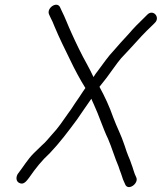

<svg xmlns="http://www.w3.org/2000/svg" viewBox="-20 -740 678 805"><path d="M596 -677 586 -667C561 -643 541 -623 518 -596C500 -577 473 -547 456 -527C437 -508 408 -467 391 -444C384 -436 378 -426 372 -417C363 -436 356 -450 344 -472C322 -511 298 -561 280 -601C265 -633 253 -667 238 -696L233 -707C221 -739 173 -706 186 -679L191 -668C198 -654 203 -644 209 -628C229 -580 251 -536 274 -489C293 -449 316 -406 338 -371C335 -367 332 -363 329 -358C318 -341 306 -323 294 -306C283 -289 274 -275 266 -265C245 -235 223 -202 198 -176C184 -161 173 -145 156 -131C145 -120 131 -107 121 -97C96 -72 78 -41 54 -10C45 6 49 22 61 27C79 37 92 18 102 5C129 -34 155 -67 189 -98C230 -141 266 -189 303 -239C316 -257 351 -310 363 -326C367 -317 369 -311 374 -301C395 -256 412 -201 433 -158C449 -121 461 -79 477 -42L482 -27C486 -16 489 -9 493 4C496 15 500 21 504 31C515 64 564 29 551 3C542 -14 538 -35 531 -52L525 -69C520 -81 516 -90 511 -104L502 -131C488 -174 471 -204 455 -247C439 -293 419 -336 397 -376C407 -389 418 -403 427 -414C443 -435 470 -475 488 -496C506 -514 534 -546 552 -565L572 -587C589 -605 601 -617 619 -634L628 -643C655 -667 621 -705 596 -677ZM294 -306ZM266 -265ZM102 5ZM189 -98ZM231 -144ZM504 31ZM525 -69ZM619 -634Z"/></svg>

Font: Blanket
Style: LightObl
Weight: 300
Foundry: Cannot Into Space Fonts
Version: Version 0.9